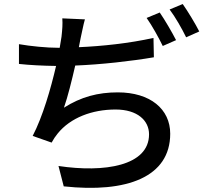

<svg xmlns="http://www.w3.org/2000/svg" viewBox="-20 -874 1040 952"><path d="M772 -812 707 -785C734 -747 767 -687 787 -646L853 -675C833 -714 797 -776 772 -812ZM886 -854 821 -827C849 -790 882 -732 903 -689L968 -718C950 -754 912 -817 886 -854ZM74 -655V-557C129 -551 191 -548 258 -547C232 -435 192 -296 142 -200L236 -167C245 -184 254 -197 266 -212C329 -290 436 -331 553 -331C662 -331 719 -276 719 -208C719 -51 496 -17 270 -51L296 50C609 84 824 4 824 -211C824 -333 725 -416 564 -416C466 -416 382 -394 297 -340C316 -394 336 -475 353 -549C481 -554 632 -571 743 -590L741 -686C620 -659 485 -645 371 -640L380 -686C387 -715 392 -747 401 -778L289 -783C291 -753 289 -729 285 -692L276 -637H271C210 -637 132 -645 74 -655Z"/></svg>

Font: Noto Sans JP Medium
Style: Regular
Weight: 500
Designer: Ryoko NISHIZUKA 西塚涼子 (kana, bopomofo & ideographs); Paul D. Hunt (Latin, Greek & Cyrillic); Sandoll Communications 산돌커뮤니
Foundry: Adobe
Version: Version 2.004;hotconv 1.0.118;makeotfexe 2.5.65603